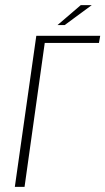

<svg xmlns="http://www.w3.org/2000/svg" viewBox="-20 -731 412 751"><path d="M38 0 122 -591H372L367 -563H155L76 0ZM205 -633 296 -711H339L233 -633Z"/></svg>

Font: Alumni Sans ExtraLight
Style: Italic
Weight: 250
Italic angle: -8°
Version: Version 1.016